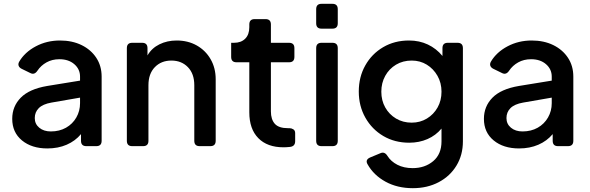

<svg xmlns="http://www.w3.org/2000/svg" viewBox="-20 -765 3087 1005"><path d="M228 12Q146 12 95 -30Q44 -72 44 -143Q44 -208 88.5 -253.5Q133 -299 227 -315L399 -343V-364Q399 -403 369 -429Q339 -455 291 -455Q253 -455 223.5 -438.5Q194 -422 176 -395Q160 -371 138 -383L93 -405Q81 -411 77.5 -421Q74 -431 81 -443Q110 -492 167.5 -522.5Q225 -553 294 -553Q358 -553 407 -529Q456 -505 484 -462.5Q512 -420 512 -364V-28Q512 0 484 0H432Q404 0 404 -28V-63Q374 -27 329 -7.5Q284 12 228 12ZM162 -147Q162 -116 185.5 -96.5Q209 -77 246 -77Q291 -77 325.5 -96.5Q360 -116 379.5 -150Q399 -184 399 -225V-254L249 -228Q204 -220 183 -199Q162 -178 162 -147Z M672 0Q644 0 644 -28V-513Q644 -541 672 -541H724Q752 -541 752 -513V-475Q774 -513 814.5 -533Q855 -553 905 -553Q964 -553 1010 -527Q1056 -501 1082.5 -455Q1109 -409 1109 -350V-28Q1109 0 1081 0H1025Q997 0 997 -28V-319Q997 -379 963.5 -413.5Q930 -448 877 -448Q824 -448 790.5 -413.5Q757 -379 757 -319V-28Q757 0 729 0Z M1464 6Q1379 6 1332 -42Q1285 -90 1285 -177V-439H1218Q1190 -439 1190 -467V-541H1205Q1242 -541 1263.5 -562.5Q1285 -584 1285 -623V-637Q1285 -665 1313 -665H1370Q1398 -665 1398 -637V-541H1493Q1521 -541 1521 -513V-467Q1521 -439 1493 -439H1398V-182Q1398 -140 1418.5 -117Q1439 -94 1488 -94H1496Q1506 -94 1515.5 -88Q1525 -82 1525 -68V-26Q1525 1 1498 4Q1489 5 1480 5.5Q1471 6 1464 6Z M1663 -615Q1635 -615 1635 -643V-717Q1635 -745 1663 -745H1720Q1748 -745 1748 -717V-643Q1748 -615 1720 -615ZM1663 0Q1635 0 1635 -28V-513Q1635 -541 1663 -541H1720Q1748 -541 1748 -513V-28Q1748 0 1720 0Z M2141 220Q2060 220 1998 186Q1936 152 1904 95Q1890 71 1918 59L1971 37Q1993 27 2008 51Q2026 80 2060 97.5Q2094 115 2140 115Q2204 115 2247.5 78.5Q2291 42 2291 -25V-92Q2261 -56 2217.5 -37Q2174 -18 2122 -18Q2046 -18 1986.5 -53Q1927 -88 1892.5 -149Q1858 -210 1858 -286Q1858 -362 1892 -422.5Q1926 -483 1985.5 -518Q2045 -553 2121 -553Q2175 -553 2219.5 -532Q2264 -511 2296 -472V-513Q2296 -541 2324 -541H2375Q2403 -541 2403 -513V-25Q2403 46 2369.5 101.5Q2336 157 2276.5 188.5Q2217 220 2141 220ZM2135 -123Q2179 -123 2214.5 -144.5Q2250 -166 2270.5 -202.5Q2291 -239 2291 -285Q2291 -331 2270 -368Q2249 -405 2214 -426.5Q2179 -448 2135 -448Q2089 -448 2053 -426.5Q2017 -405 1996.5 -368Q1976 -331 1976 -285Q1976 -239 1996.5 -202.5Q2017 -166 2053 -144.5Q2089 -123 2135 -123Z M2697 12Q2615 12 2564 -30Q2513 -72 2513 -143Q2513 -208 2557.5 -253.5Q2602 -299 2696 -315L2868 -343V-364Q2868 -403 2838 -429Q2808 -455 2760 -455Q2722 -455 2692.5 -438.5Q2663 -422 2645 -395Q2629 -371 2607 -383L2562 -405Q2550 -411 2546.5 -421Q2543 -431 2550 -443Q2579 -492 2636.5 -522.5Q2694 -553 2763 -553Q2827 -553 2876 -529Q2925 -505 2953 -462.5Q2981 -420 2981 -364V-28Q2981 0 2953 0H2901Q2873 0 2873 -28V-63Q2843 -27 2798 -7.5Q2753 12 2697 12ZM2631 -147Q2631 -116 2654.5 -96.5Q2678 -77 2715 -77Q2760 -77 2794.5 -96.5Q2829 -116 2848.5 -150Q2868 -184 2868 -225V-254L2718 -228Q2673 -220 2652 -199Q2631 -178 2631 -147Z"/></svg>

Font: Pitagon Sans Text SemiBold
Style: Regular
Weight: 600
Designer: Travis Tran
Foundry: Pitagon
Version: Version 1.001; ttfautohint (v1.8.4.7-5d5b);gftools[0.9.26]